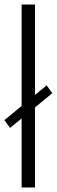

<svg xmlns="http://www.w3.org/2000/svg" viewBox="-22 -828 252 848"><path d="M209 -416.5 132.5 -353.5V0H73.5V-305L22.5 -263L-2.5 -297.5L73.5 -360V-808H132.5V-408.5L184 -451Z"/></svg>

Font: Encode Sans Semi Condensed Light
Style: Regular
Weight: 300
Width: 4
Designer: Multiple Designers
Foundry: Impallari Type
Version: Version 2.000